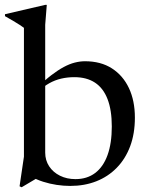

<svg xmlns="http://www.w3.org/2000/svg" viewBox="-24 -755 612 790"><path d="M101 -30 160.5 -41 65 15.5 56.5 11.5 74.5 -110.5V-640.5Q68 -645.5 57.2 -652.5Q46.5 -659.5 31.2 -668.5Q16 -677.5 -3.5 -688.5V-696.5L162 -735H168.5L162 -653V-127Q162 -95.5 178.2 -70.8Q194.5 -46 222.8 -32Q251 -18 286.5 -18Q334 -18 367.5 -43.2Q401 -68.5 418.5 -117Q436 -165.5 436 -234.5Q436 -302 418.5 -347.2Q401 -392.5 366.8 -415Q332.5 -437.5 282 -437.5Q253.5 -437.5 227.8 -431.5Q202 -425.5 178.8 -412.5Q155.5 -399.5 133.5 -377.5L128 -393Q159.5 -424.5 187 -445.5Q214.5 -466.5 238.2 -479.2Q262 -492 283.8 -497.5Q305.5 -503 325.5 -503Q390.5 -503 436.2 -473.8Q482 -444.5 506.5 -392.5Q531 -340.5 531 -271Q531 -205 511.5 -153Q492 -101 456.2 -64.5Q420.5 -28 372 -9Q323.5 10 265 10Q238 10 209.5 5.8Q181 1.5 153.5 -7.2Q126 -16 101 -30Z"/></svg>

Font: Newsreader 60pt
Style: Regular
Weight: 400
Designer: Hugues Gentile
Foundry: Production Type
Version: Version 1.003